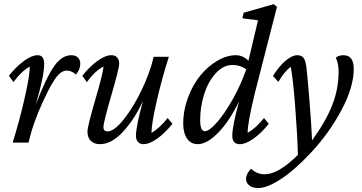

<svg xmlns="http://www.w3.org/2000/svg" viewBox="-20 -698 1772 940"><path d="M306.6 -352.5Q291 -352.5 276.1 -341.1Q261.2 -329.6 245.8 -305.9Q230.5 -282.2 218.8 -259.5Q207 -236.8 190.4 -201.2Q140.1 -91.8 120.1 0H42Q75.7 -107.4 100.8 -218.3Q126 -329.1 126 -372.1Q83.5 -348.6 45.9 -295.9L23.4 -327.1Q60.5 -373 98.1 -400.4Q135.7 -427.7 164.1 -427.7Q196.3 -427.7 196.3 -385.7Q196.3 -323.2 154.3 -184.6Q207 -319.8 244.9 -373.8Q282.7 -427.7 329.1 -427.7Q349.6 -427.7 361.3 -416.5Q373 -405.3 373 -385.7Q373 -357.4 351.6 -333Q330.6 -352.5 306.6 -352.5Z M525.4 -427.7Q543.5 -427.7 553.5 -416.7Q563.5 -405.8 563.5 -385.7Q563.5 -363.3 524.9 -230.7Q486.3 -98.1 486.3 -75.2Q486.3 -54.7 506.8 -54.7Q538.6 -54.7 585.4 -113Q632.3 -171.4 673.3 -256.8Q714.4 -342.3 732.4 -419.9H806.6Q772.5 -313.5 747.1 -202.4Q721.7 -91.3 721.7 -47.9Q760.3 -69.3 800.8 -120.1L824.2 -91.8Q787.1 -45.9 749.3 -19Q711.4 7.8 681.6 7.8Q665 7.8 655.3 -3.4Q645.5 -14.6 645.5 -33.2Q645.5 -77.1 679.7 -203.1Q637.2 -111.8 581.3 -52Q525.4 7.8 469.7 7.8Q440.9 7.8 424.6 -8.3Q408.2 -24.4 408.2 -53.7Q408.2 -79.1 447.3 -212.6Q486.3 -346.2 486.3 -372.1Q442.9 -349.1 405.3 -295.9L382.8 -327.1Q420.4 -373.5 458.3 -400.6Q496.1 -427.7 525.4 -427.7Z M948.2 7.8Q914.6 7.8 895.8 -19.5Q877 -46.9 877 -91.8Q877 -157.7 900.6 -220.9Q924.3 -284.2 961.2 -328.9Q998 -373.5 1044.2 -400.6Q1090.3 -427.7 1134.8 -427.7Q1168.9 -427.7 1196.3 -400.4L1243.2 -598.6L1167 -608.4L1172.9 -635.7L1320.3 -677.7L1335.9 -664.1Q1333 -654.3 1271.5 -413.1L1227.5 -241.2Q1192.4 -97.2 1192.4 -47.9Q1232.9 -70.3 1272.5 -120.1L1295.9 -91.8Q1258.8 -45.9 1220.9 -19Q1183.1 7.8 1154.3 7.8Q1117.2 7.8 1117.2 -33.2Q1117.2 -79.6 1150.4 -202.1Q1104.5 -106.4 1049.1 -49.3Q993.7 7.8 948.2 7.8ZM960 -109.4Q960 -55.7 983.4 -55.7Q1003.4 -55.7 1040 -96.4Q1076.7 -137.2 1117.7 -209Q1158.7 -280.8 1185.5 -358.4Q1156.7 -379.9 1118.2 -379.9Q1072.8 -379.9 1035.6 -338.6Q998.5 -297.4 979.2 -235.8Q960 -174.3 960 -109.4Z M1244.1 222.7Q1215.8 222.7 1200.2 209.7Q1184.6 196.8 1184.6 177.7Q1184.6 153.8 1209 127.9Q1237.8 155.3 1276.4 155.3Q1342.3 155.3 1438.5 60.5Q1435.5 -46.4 1424.6 -184.1Q1413.6 -321.8 1403.3 -371.1Q1369.6 -344.7 1342.8 -296.9L1316.4 -326.2Q1347.7 -376 1379.4 -401.9Q1411.1 -427.7 1434.6 -427.7Q1455.1 -427.7 1464.8 -416.5Q1474.6 -405.3 1479.5 -374Q1484.9 -332 1494.6 -211.9Q1504.4 -91.8 1507.8 -10.7Q1575.2 -103.5 1606.4 -182.9Q1637.7 -262.2 1637.7 -347.7Q1637.7 -386.7 1624 -416Q1640.1 -427.7 1661.1 -427.7Q1711.9 -427.7 1711.9 -361.3Q1711.9 -271 1650.9 -157.2Q1589.8 -43.5 1501 50.8Q1420.9 136.2 1354.2 179.4Q1287.6 222.7 1244.1 222.7Z"/></svg>

Font: Crimson Pro
Style: Italic
Weight: 400
Italic angle: -12°
Designer: Jacques Le Bailly
Foundry: Baron von Fonthausen
Version: Version 1.003